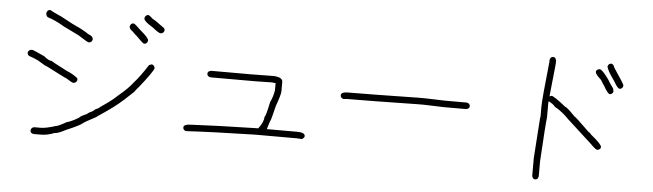

<svg xmlns="http://www.w3.org/2000/svg" viewBox="-50 -856 4099 1205"><g transform="rotate(5 2000.0 -254.0)"><path d="M225.6 -640.1Q248 -626.5 297.9 -605Q391.1 -554.2 395.5 -554.2Q435.1 -537.1 477.5 -509.3Q506.8 -499.5 506.8 -478Q501 -458.5 483.4 -458.5Q475.6 -458.5 415 -497.6L319.3 -544.4Q261.7 -579.1 213.9 -593.3Q202.1 -601.6 202.1 -618.7Q206.5 -640.1 225.6 -640.1ZM132.3 -380.9H134.3Q141.6 -380.9 212.4 -347.7Q242.7 -322.3 261.2 -322.3Q264.6 -318.4 362.8 -267.6Q395.5 -256.3 431.2 -228.5Q431.2 -227.1 433.1 -216.8Q427.7 -197.3 407.7 -197.3Q401.4 -197.3 360.8 -222.7Q356.4 -222.7 235.8 -285.2Q228 -285.2 175.3 -318.4Q146.5 -332 116.7 -341.8Q106.9 -351.1 106.9 -361.3Q112.3 -380.9 132.3 -380.9ZM888.2 -355.5Q903.8 -355.5 909.7 -334Q904.8 -311.5 819.8 -205.1Q817.4 -205.1 794.4 -173.8L737.8 -121.1Q685.1 -72.3 587.4 -7.8Q584.5 -7.8 571.8 3.9Q498 42.5 489.7 50.8Q472.7 65.9 388.2 101.6Q341.3 127 317.9 127Q276.9 144.5 230 144.5H192.9Q167.5 144.5 167.5 121.1Q172.9 101.6 192.9 101.6H230Q262.2 101.6 323.7 82Q336.9 82 388.2 52.7Q416.5 45.9 464.4 17.6Q467.3 8.8 511.2 -9.8Q517.6 -18.1 550.3 -33.2Q556.6 -43.5 577.6 -50.8Q577.6 -52.7 640.1 -95.7Q668 -115.7 700.7 -146.5Q758.8 -194.8 786.6 -232.4Q825.7 -275.4 872.6 -349.6ZM841.8 -662.1Q847.2 -662.1 873 -638.7Q881.3 -637.7 947.3 -587.9Q951.2 -580.1 951.2 -574.2Q945.3 -554.7 927.7 -554.7Q915 -554.7 877 -585.9Q818.4 -620.6 818.4 -638.7V-642.6Q824.2 -662.1 841.8 -662.1ZM753.9 -601.6Q761.2 -601.6 800.8 -562.5Q853.5 -519 853.5 -502Q849.1 -480.5 830.1 -480.5Q822.3 -480.5 777.3 -527.3Q774.4 -527.3 752 -550.8Q730.5 -564.9 730.5 -580.1Q734.9 -601.6 753.9 -601.6Z M1664.1 -349.6Q1714.8 -344.2 1714.8 -318.4V-257.8Q1714.8 -237.8 1687.5 -162.1Q1669.9 -88.9 1664.1 -72.3Q1661.1 -71.8 1646.5 -21.5L1644.5 -13.7H1835.9Q1884.8 -13.7 1884.8 9.8Q1884.8 19.5 1869.1 29.3Q1846.2 27.3 1835.9 27.3H1572.3Q1312.5 33.2 1138.7 43Q1121.1 36.6 1121.1 21.5Q1121.1 0 1171.9 0Q1317.4 -7.8 1572.3 -13.7H1589.8Q1623 -55.7 1623 -89.8Q1630.4 -89.8 1650.4 -185.5Q1666 -216.3 1673.8 -259.8V-306.6Q1654.8 -306.6 1654.3 -308.6Q1585 -306.6 1544.9 -306.6H1263.7Q1242.2 -310.1 1242.2 -328.1Q1242.2 -343.8 1263.7 -347.7H1519.5Q1570.3 -347.7 1664.1 -349.6Z M2572.3 -293H2615.2Q2732.4 -289.1 2746.1 -289.1H2878.9Q2900.4 -285.6 2900.4 -267.6Q2900.4 -252 2878.9 -248H2738.3Q2626 -252 2613.3 -252H2578.1Q2261.2 -246.1 2144.5 -246.1H2132.8Q2122.1 -246.1 2105.5 -244.1Q2087.9 -250.5 2087.9 -265.6Q2087.9 -287.1 2132.8 -287.1H2144.5Q2257.8 -287.1 2572.3 -293Z M3395.5 -621.6Q3411.1 -621.6 3415 -600.1V-580.6L3393.6 -373.5H3395.5Q3401.9 -377.4 3407.2 -377.4Q3420.9 -377.4 3497.1 -316.9Q3509.8 -314.5 3559.6 -262.2Q3565.4 -262.2 3659.2 -170.4Q3664.6 -170.4 3674.8 -156.7Q3743.2 -101.6 3743.2 -84.5Q3743.2 -68.8 3721.7 -64.9Q3710.9 -64.9 3680.7 -96.2L3522.5 -240.7Q3479.5 -286.1 3432.6 -311Q3426.8 -322.3 3395.5 -340.3L3391.6 -342.3L3389.6 -332.5V-240.7Q3383.8 -198.7 3370.1 38.6V132.3Q3366.7 153.8 3348.6 153.8Q3333 153.8 3329.1 132.3V21L3346.7 -234.9Q3348.6 -234.9 3348.6 -242.7V-303.2Q3348.6 -352.1 3374 -588.4V-600.1Q3377.4 -621.6 3395.5 -621.6ZM3761.7 -611.3Q3775.9 -611.3 3783.2 -587.9Q3849.6 -489.7 3849.6 -482.4V-480.5Q3846.2 -459 3828.1 -459Q3814.5 -459 3791 -502Q3740.2 -571.8 3740.2 -593.8Q3746.6 -611.3 3761.7 -611.3ZM3691.4 -570.3H3693.4Q3709 -570.3 3752 -509.8Q3759.3 -494.6 3787.1 -457Q3791 -441.4 3791 -437.5Q3784.7 -419.9 3769.5 -419.9Q3756.3 -419.9 3728.5 -470.7Q3725.6 -471.7 3707 -503.9Q3669.9 -537.6 3669.9 -550.8Q3669.9 -566.4 3691.4 -570.3Z"/></g></svg>

Font: CEF Fonts CJK Mono
Style: Regular
Weight: 400
Designer: PartyBoss (派对大魔王)
Version: Release 2.25